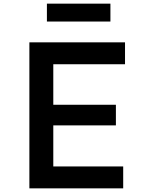

<svg xmlns="http://www.w3.org/2000/svg" viewBox="-20 -1032 790 1052"><path d="M141 0V-800H665V-680H272V-458H615V-345H272V-120H655V0ZM237 -914V-1012H585V-914Z"/></svg>

Font: Martian Mono SemiExpanded Medium
Style: Regular
Weight: 500
Width: 6
Designer: Roman Shamin
Foundry: Evil Martians
Version: Version 1.000